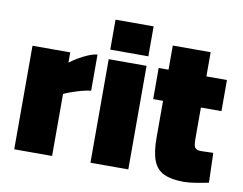

<svg xmlns="http://www.w3.org/2000/svg" viewBox="-77 -799 1162 918"><g transform="rotate(10 504.0 -340.5)"><path d="M43.2 0V-502.8H226.5V-453.1Q242.3 -465.2 264.6 -478.7Q286.9 -492.3 311.6 -502.7Q336.3 -513.1 356.7 -515.3V-339.9Q334.6 -337.3 310.2 -330.6Q285.8 -323.9 264.1 -316.1Q242.4 -308.4 227 -301.3V0Z M413.2 0V-502.8H597V0ZM412.6 -549.1V-694.5H597.5V-549.1Z M869.1 12.6Q809.1 12.6 772.7 -3.8Q736.2 -20.2 720 -60.6Q703.7 -101 703.7 -172.5V-351.7H655.8V-502.8H703.7V-620.2H887.5V-502.8H987.3V-351.7H887.5V-202.6Q887.5 -182.4 889.6 -170.3Q891.6 -158.3 899.5 -152.5Q907.4 -146.7 924.6 -146.7Q930.1 -146.7 941.9 -147.2Q953.7 -147.7 965.8 -147.9Q977.8 -148.2 983.4 -148.2L987.7 -4.1Q962.4 1 927.4 6.8Q892.5 12.6 869.1 12.6Z"/></g></svg>

Font: TitilliumWeb ExtraLight
Style: Regular
Weight: 400
Designer: Mohamed Gaber, Accademia di Belle Arti di Urbino and others
Foundry: Kief Type Foundry, Accademia di Belle Arti di Urbino and others
Version: Version 3.000; ttfautohint (v1.8.2)